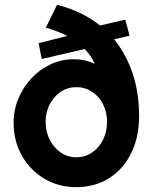

<svg xmlns="http://www.w3.org/2000/svg" viewBox="-20 -764 630 791"><path d="M294 7Q220 7 161.5 -28.5Q103 -64 69.5 -124Q36 -184 36 -258Q36 -311 56 -358.5Q76 -406 110.5 -442.5Q145 -479 189.5 -499.5Q234 -520 283 -520Q330 -520 370 -501Q355 -536 329 -562L152 -521L139 -586L257 -616Q220 -635 169 -650L215 -744Q317 -719 392 -659L496 -683L514 -617L450 -602Q499 -542 526 -462.5Q553 -383 553 -286Q553 -199 520.5 -133Q488 -67 429.5 -30Q371 7 294 7ZM295 -116Q330 -116 359 -135.5Q388 -155 404.5 -188Q421 -221 421 -262Q421 -302 404.5 -334.5Q388 -367 359 -386Q330 -405 295 -405Q259 -405 230.5 -386Q202 -367 185 -334.5Q168 -302 168 -262Q168 -221 185 -188Q202 -155 230.5 -135.5Q259 -116 295 -116Z"/></svg>

Font: Lexend Deca SemiBold
Style: Regular
Weight: 600
Designer: Bonnie Shaver-Troup, Thomas Jockin
Foundry: Lexend
Version: Version 1.008; ttfautohint (v1.8.4.7-5d5b)